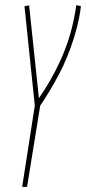

<svg xmlns="http://www.w3.org/2000/svg" viewBox="-20 -725 334 745"><path d="M66 0 115 -315 75 -701 93 -704 131 -344Q154 -377 175 -413.5Q196 -450 214 -489.5Q232 -529 246 -572Q260 -615 269 -663Q271 -674 273 -684.5Q275 -695 276 -705L294 -701Q293 -690 291 -678.5Q289 -667 287 -656Q279 -616 267 -578Q255 -540 240.5 -504.5Q226 -469 208.5 -436Q191 -403 173 -373Q155 -343 136 -315L85 0Z"/></svg>

Font: Georama ExtraCondensed Thin
Style: Italic
Weight: 100
Width: 2
Italic angle: -9°
Designer: Jean-Baptiste Levee
Foundry: Production Type
Version: Version 1.001